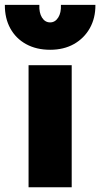

<svg xmlns="http://www.w3.org/2000/svg" viewBox="-55 -790 422 810"><path d="M65.5 0V-515H247.5V0ZM156.5 -580Q98.5 -580 55.2 -603.8Q12 -627.5 -11.5 -670.2Q-35 -713 -34.5 -769.5H111Q109.5 -736 122.2 -715.8Q135 -695.5 156.5 -695.5Q177.5 -695.5 190.5 -715.8Q203.5 -736 202 -769.5H347.5Q348 -714 324 -671.2Q300 -628.5 257 -604.2Q214 -580 156.5 -580Z"/></svg>

Font: Geologica ExtraBold
Style: Regular
Weight: 800
Designer: Sindre Bremnes, Frode Helland
Foundry: Monokrom Skriftforlag AS
Version: Version 1.010;gftools[0.9.28]